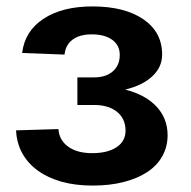

<svg xmlns="http://www.w3.org/2000/svg" viewBox="-20 -566 594 598"><path d="M268 12Q215 12 172 0Q129 -12 98 -34.5Q67 -57 49.5 -88.5Q32 -120 30 -160L162 -164Q164 -130 192 -109.5Q220 -89 267 -89Q315 -89 343 -107.5Q371 -126 371 -159Q371 -197 343.5 -218.5Q316 -240 269 -239H221V-325H269Q308 -324 330.5 -343Q353 -362 353 -395Q353 -425 329.5 -442Q306 -459 266 -459Q228 -459 206 -442.5Q184 -426 181 -396L49 -401Q57 -469 115.5 -507.5Q174 -546 268 -546Q368 -546 426.5 -506Q485 -466 485 -396Q485 -357 454.5 -328.5Q424 -300 370 -287Q433 -271 467.5 -234Q502 -197 502 -145Q502 -109 485.5 -79.5Q469 -50 438.5 -30Q408 -10 365 1Q322 12 268 12Z"/></svg>

Font: Geist SemBd
Style: Regular
Weight: 400
Designer: Basement.studio, Andrés Briganti, Mateo Zaragoza
Foundry: Basement.studio, Vercel, Andrés Briganti, Guido Ferreyra, Mateo Zaragoza
Version: Version 1.401